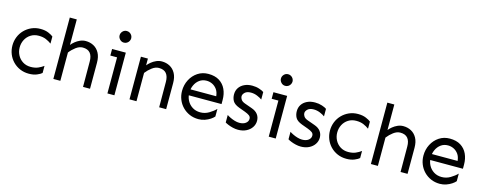

<svg xmlns="http://www.w3.org/2000/svg" viewBox="-30 -1416 5325 2124"><g transform="rotate(15 2632.5 -354.5)"><path d="M303.7 14.6Q248 14.6 201.7 -5.4Q155.3 -25.4 120.6 -61Q85.9 -96.7 67.4 -143.1Q48.8 -189.5 48.8 -241.2Q48.8 -293 67.4 -339.4Q85.9 -385.7 120.6 -421.4Q155.3 -457 201.7 -477.5Q248 -498 303.7 -498Q357.4 -498 396.5 -481Q435.5 -463.9 450.2 -450.2V-369.1Q422.9 -389.6 387.7 -404.8Q352.5 -419.9 303.7 -419.9Q252 -419.9 212.9 -395Q173.8 -370.1 152.8 -329.6Q131.8 -289.1 131.8 -241.2Q131.8 -194.3 152.8 -153.8Q173.8 -113.3 212.9 -88.4Q252 -63.5 303.7 -63.5Q352.5 -63.5 387.7 -78.6Q422.9 -93.8 450.2 -114.3V-33.2Q435.5 -18.6 396.5 -2Q357.4 14.6 303.7 14.6Z M921.9 0 920.9 -290Q920.9 -353.5 893.1 -386.7Q865.2 -419.9 807.6 -419.9Q768.6 -419.9 730 -391.1Q691.4 -362.3 662.1 -324.2V-411.1Q677.7 -430.7 702.1 -450.7Q726.6 -470.7 757.3 -484.4Q788.1 -498 821.3 -498Q871.1 -498 912.1 -476.1Q953.1 -454.1 977.5 -409.7Q1002 -365.2 1002 -297.9V0ZM582 0V-703.1H662.1V0Z M1231.4 -589.8Q1203.1 -589.8 1184.1 -610.4Q1165 -630.9 1165 -656.2Q1165 -682.6 1184.1 -702.6Q1203.1 -722.7 1231.4 -722.7Q1250 -722.7 1265.1 -713.4Q1280.3 -704.1 1289.1 -689Q1297.9 -673.8 1297.9 -656.2Q1297.9 -639.6 1289.1 -624Q1280.3 -608.4 1265.1 -599.1Q1250 -589.8 1231.4 -589.8ZM1201.2 0V-488.3H1281.2V0ZM1124 -413.1V-488.3H1281.2V-413.1Z M1793.9 0 1793 -290Q1793 -353.5 1765.1 -386.7Q1737.3 -419.9 1679.7 -419.9Q1640.6 -419.9 1602.1 -391.1Q1563.5 -362.3 1534.2 -324.2V-411.1Q1549.8 -430.7 1574.2 -450.7Q1598.6 -470.7 1629.4 -484.4Q1660.2 -498 1693.4 -498Q1743.2 -498 1784.2 -476.1Q1825.2 -454.1 1849.6 -409.7Q1874 -365.2 1874 -297.9V0ZM1454.1 0V-488.3H1534.2V0Z M2246.1 14.6Q2190.4 14.6 2144 -5.4Q2097.7 -25.4 2063 -61Q2028.3 -96.7 2009.8 -143.1Q1991.2 -189.5 1991.2 -241.2Q1991.2 -310.5 2021.5 -369.1Q2051.8 -427.7 2105 -462.9Q2158.2 -498 2226.6 -498Q2301.8 -498 2351.6 -466.8Q2401.4 -435.5 2426.3 -381.8Q2451.2 -328.1 2451.2 -260.7V-212.9H2066.4V-281.2H2372.1Q2367.2 -329.1 2345.2 -359.4Q2323.2 -389.6 2292 -404.8Q2260.7 -419.9 2226.6 -419.9Q2179.7 -419.9 2145.5 -395Q2111.3 -370.1 2092.8 -329.6Q2074.2 -289.1 2074.2 -241.2Q2074.2 -194.3 2095.2 -153.8Q2116.2 -113.3 2155.3 -88.4Q2194.3 -63.5 2246.1 -63.5Q2298.8 -63.5 2344.2 -90.3Q2389.6 -117.2 2420.9 -149.4V-62.5Q2407.2 -45.9 2380.4 -27.8Q2353.5 -9.8 2318.8 2.4Q2284.2 14.6 2246.1 14.6Z M2699.2 14.6Q2670.9 14.6 2640.1 7.3Q2609.4 0 2585 -10.3Q2560.5 -20.5 2548.8 -28.3V-114.3Q2562.5 -104.5 2587.4 -92.3Q2612.3 -80.1 2640.6 -71.8Q2668.9 -63.5 2693.4 -63.5Q2739.3 -63.5 2766.1 -84Q2793 -104.5 2793 -134.8Q2793 -158.2 2774.9 -171.9Q2756.8 -185.5 2722.7 -198.2L2650.4 -224.6Q2593.8 -246.1 2575.2 -278.8Q2556.6 -311.5 2556.6 -353.5Q2556.6 -395.5 2577.6 -427.7Q2598.6 -460 2637.7 -479Q2676.8 -498 2728.5 -498Q2771.5 -498 2808.6 -485.8Q2845.7 -473.6 2862.3 -460.9V-375Q2841.8 -390.6 2806.6 -405.3Q2771.5 -419.9 2734.4 -419.9Q2688.5 -419.9 2665.5 -398.4Q2642.6 -377 2642.6 -353.5Q2642.6 -335 2655.8 -315.9Q2668.9 -296.9 2702.1 -285.2L2784.2 -255.9Q2832 -239.3 2855.5 -208Q2878.9 -176.8 2878.9 -134.8Q2878.9 -93.8 2856 -59.6Q2833 -25.4 2792.5 -5.4Q2752 14.6 2699.2 14.6Z M3079.1 -589.8Q3050.8 -589.8 3031.7 -610.4Q3012.7 -630.9 3012.7 -656.2Q3012.7 -682.6 3031.7 -702.6Q3050.8 -722.7 3079.1 -722.7Q3097.7 -722.7 3112.8 -713.4Q3127.9 -704.1 3136.7 -689Q3145.5 -673.8 3145.5 -656.2Q3145.5 -639.6 3136.7 -624Q3127.9 -608.4 3112.8 -599.1Q3097.7 -589.8 3079.1 -589.8ZM3048.8 0V-488.3H3128.9V0ZM2971.7 -413.1V-488.3H3128.9V-413.1Z M3418 14.6Q3389.6 14.6 3358.9 7.3Q3328.1 0 3303.7 -10.3Q3279.3 -20.5 3267.6 -28.3V-114.3Q3281.2 -104.5 3306.2 -92.3Q3331.1 -80.1 3359.4 -71.8Q3387.7 -63.5 3412.1 -63.5Q3458 -63.5 3484.9 -84Q3511.7 -104.5 3511.7 -134.8Q3511.7 -158.2 3493.7 -171.9Q3475.6 -185.5 3441.4 -198.2L3369.1 -224.6Q3312.5 -246.1 3293.9 -278.8Q3275.4 -311.5 3275.4 -353.5Q3275.4 -395.5 3296.4 -427.7Q3317.4 -460 3356.4 -479Q3395.5 -498 3447.3 -498Q3490.2 -498 3527.3 -485.8Q3564.5 -473.6 3581.1 -460.9V-375Q3560.5 -390.6 3525.4 -405.3Q3490.2 -419.9 3453.1 -419.9Q3407.2 -419.9 3384.3 -398.4Q3361.3 -377 3361.3 -353.5Q3361.3 -335 3374.5 -315.9Q3387.7 -296.9 3420.9 -285.2L3502.9 -255.9Q3550.8 -239.3 3574.2 -208Q3597.7 -176.8 3597.7 -134.8Q3597.7 -93.8 3574.7 -59.6Q3551.8 -25.4 3511.2 -5.4Q3470.7 14.6 3418 14.6Z M3940.4 14.6Q3884.8 14.6 3838.4 -5.4Q3792 -25.4 3757.3 -61Q3722.7 -96.7 3704.1 -143.1Q3685.5 -189.5 3685.5 -241.2Q3685.5 -293 3704.1 -339.4Q3722.7 -385.7 3757.3 -421.4Q3792 -457 3838.4 -477.5Q3884.8 -498 3940.4 -498Q3994.1 -498 4033.2 -481Q4072.3 -463.9 4086.9 -450.2V-369.1Q4059.6 -389.6 4024.4 -404.8Q3989.3 -419.9 3940.4 -419.9Q3888.7 -419.9 3849.6 -395Q3810.5 -370.1 3789.6 -329.6Q3768.6 -289.1 3768.6 -241.2Q3768.6 -194.3 3789.6 -153.8Q3810.5 -113.3 3849.6 -88.4Q3888.7 -63.5 3940.4 -63.5Q3989.3 -63.5 4024.4 -78.6Q4059.6 -93.8 4086.9 -114.3V-33.2Q4072.3 -18.6 4033.2 -2Q3994.1 14.6 3940.4 14.6Z M4558.6 0 4557.6 -290Q4557.6 -353.5 4529.8 -386.7Q4502 -419.9 4444.3 -419.9Q4405.3 -419.9 4366.7 -391.1Q4328.1 -362.3 4298.8 -324.2V-411.1Q4314.5 -430.7 4338.9 -450.7Q4363.3 -470.7 4394 -484.4Q4424.8 -498 4458 -498Q4507.8 -498 4548.8 -476.1Q4589.8 -454.1 4614.3 -409.7Q4638.7 -365.2 4638.7 -297.9V0ZM4218.8 0V-703.1H4298.8V0Z M5010.7 14.6Q4955.1 14.6 4908.7 -5.4Q4862.3 -25.4 4827.6 -61Q4793 -96.7 4774.4 -143.1Q4755.9 -189.5 4755.9 -241.2Q4755.9 -310.5 4786.1 -369.1Q4816.4 -427.7 4869.6 -462.9Q4922.9 -498 4991.2 -498Q5066.4 -498 5116.2 -466.8Q5166 -435.5 5190.9 -381.8Q5215.8 -328.1 5215.8 -260.7V-212.9H4831.1V-281.2H5136.7Q5131.8 -329.1 5109.9 -359.4Q5087.9 -389.6 5056.6 -404.8Q5025.4 -419.9 4991.2 -419.9Q4944.3 -419.9 4910.2 -395Q4876 -370.1 4857.4 -329.6Q4838.9 -289.1 4838.9 -241.2Q4838.9 -194.3 4859.9 -153.8Q4880.9 -113.3 4919.9 -88.4Q4959 -63.5 5010.7 -63.5Q5063.5 -63.5 5108.9 -90.3Q5154.3 -117.2 5185.5 -149.4V-62.5Q5171.9 -45.9 5145 -27.8Q5118.2 -9.8 5083.5 2.4Q5048.8 14.6 5010.7 14.6Z"/></g></svg>

Font: Sen
Style: Regular
Weight: 400
Designer: Kosal Sen, Philatype
Foundry: Philatype
Version: Version 2.000;gftools[0.9.31]